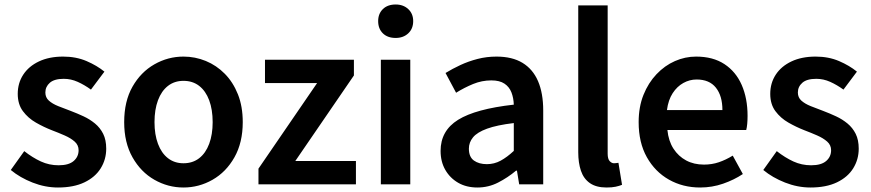

<svg xmlns="http://www.w3.org/2000/svg" viewBox="-20 -821 3878 855"><path d="M238 14Q181 14 125 -8Q69 -30 28 -64L88 -148Q125 -119 162 -102Q199 -85 241 -85Q286 -85 308 -104Q330 -123 330 -152Q330 -175 312.5 -190.5Q295 -206 267.5 -218Q240 -230 211 -241Q175 -255 140 -275Q105 -295 82 -326Q59 -357 59 -403Q59 -451 83.5 -488.5Q108 -526 153.5 -547.5Q199 -569 261 -569Q319 -569 365.5 -549Q412 -529 445 -502L385 -422Q356 -443 326 -456.5Q296 -470 264 -470Q222 -470 202 -452.5Q182 -435 182 -409Q182 -387 197.5 -373Q213 -359 239 -348.5Q265 -338 295 -327Q324 -316 352 -303Q380 -290 403 -271Q426 -252 439.5 -225Q453 -198 453 -159Q453 -111 428.5 -71.5Q404 -32 356 -9Q308 14 238 14Z M797 14Q728 14 667.5 -20.5Q607 -55 570 -120.5Q533 -186 533 -277Q533 -370 570 -435Q607 -500 667.5 -534.5Q728 -569 797 -569Q849 -569 896.5 -549.5Q944 -530 981 -492.5Q1018 -455 1039.5 -401Q1061 -347 1061 -277Q1061 -186 1024 -120.5Q987 -55 926.5 -20.5Q866 14 797 14ZM797 -94Q838 -94 867 -116.5Q896 -139 911.5 -180.5Q927 -222 927 -277Q927 -333 911.5 -374.5Q896 -416 867 -438.5Q838 -461 797 -461Q757 -461 728 -438.5Q699 -416 683.5 -374.5Q668 -333 668 -277Q668 -222 683.5 -180.5Q699 -139 728 -116.5Q757 -94 797 -94Z M1131 0V-70L1392 -451H1160V-555H1556V-485L1295 -104H1565V0Z M1676 0V-555H1807V0ZM1742 -652Q1706 -652 1685 -672.5Q1664 -693 1664 -727Q1664 -760 1685 -780.5Q1706 -801 1742 -801Q1776 -801 1798 -780.5Q1820 -760 1820 -727Q1820 -693 1798 -672.5Q1776 -652 1742 -652Z M2106 14Q2057 14 2020.5 -7Q1984 -28 1963 -64.5Q1942 -101 1942 -149Q1942 -239 2020 -287.5Q2098 -336 2268 -355Q2267 -385 2257.5 -409.5Q2248 -434 2226.5 -448.5Q2205 -463 2168 -463Q2126 -463 2087 -447Q2048 -431 2011 -408L1964 -496Q1995 -515 2030.5 -531.5Q2066 -548 2106.5 -558.5Q2147 -569 2191 -569Q2261 -569 2307 -541Q2353 -513 2376 -459.5Q2399 -406 2399 -329V0H2292L2282 -61H2278Q2241 -30 2198 -8Q2155 14 2106 14ZM2148 -90Q2181 -90 2209.5 -105.5Q2238 -121 2268 -149V-273Q2193 -264 2149 -248Q2105 -232 2086.5 -209.5Q2068 -187 2068 -159Q2068 -122 2090.5 -106Q2113 -90 2148 -90Z M2681 14Q2635 14 2607 -5.5Q2579 -25 2567 -60.5Q2555 -96 2555 -143V-797H2686V-137Q2686 -113 2695 -103.5Q2704 -94 2714 -94Q2718 -94 2722 -94.5Q2726 -95 2734 -96L2750 2Q2738 7 2721.5 10.5Q2705 14 2681 14Z M3098 14Q3021 14 2959 -21Q2897 -56 2860.5 -121Q2824 -186 2824 -277Q2824 -345 2845.5 -398.5Q2867 -452 2903.5 -490.5Q2940 -529 2985.5 -549Q3031 -569 3080 -569Q3155 -569 3206 -535.5Q3257 -502 3283 -442.5Q3309 -383 3309 -305Q3309 -286 3307.5 -269.5Q3306 -253 3303 -242H2952Q2957 -193 2979 -159Q3001 -125 3035.5 -106.5Q3070 -88 3115 -88Q3150 -88 3181 -98.5Q3212 -109 3243 -128L3288 -46Q3249 -20 3200 -3Q3151 14 3098 14ZM2950 -331H3197Q3197 -394 3168 -430.5Q3139 -467 3082 -467Q3051 -467 3023 -451.5Q2995 -436 2975.5 -406Q2956 -376 2950 -331Z M3589 14Q3532 14 3476 -8Q3420 -30 3379 -64L3439 -148Q3476 -119 3513 -102Q3550 -85 3592 -85Q3637 -85 3659 -104Q3681 -123 3681 -152Q3681 -175 3663.5 -190.5Q3646 -206 3618.5 -218Q3591 -230 3562 -241Q3526 -255 3491 -275Q3456 -295 3433 -326Q3410 -357 3410 -403Q3410 -451 3434.5 -488.5Q3459 -526 3504.5 -547.5Q3550 -569 3612 -569Q3670 -569 3716.5 -549Q3763 -529 3796 -502L3736 -422Q3707 -443 3677 -456.5Q3647 -470 3615 -470Q3573 -470 3553 -452.5Q3533 -435 3533 -409Q3533 -387 3548.5 -373Q3564 -359 3590 -348.5Q3616 -338 3646 -327Q3675 -316 3703 -303Q3731 -290 3754 -271Q3777 -252 3790.5 -225Q3804 -198 3804 -159Q3804 -111 3779.5 -71.5Q3755 -32 3707 -9Q3659 14 3589 14Z"/></svg>

Font: Noto Sans KR Thin SemiBold
Style: Regular
Weight: 600
Version: Version 2.004-H2;hotconv 1.0.118;makeotfexe 2.5.65603